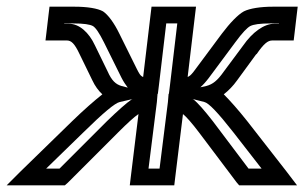

<svg xmlns="http://www.w3.org/2000/svg" viewBox="-93 -529 910 574"><path d="M335 -299C333 -300 331 -300 331 -301C327 -303 323 -309 316 -323L264 -428C248 -461 230 -485 215 -495C199 -504 168 -509 130 -509H80H55L52 -484L46 -433L43 -408H68H107C120 -408 130 -399 145 -367L183 -289C191 -272 201 -258 213 -247C189 -228 158 -201 123 -167L-31 -17L-73 25H-17H90H101L110 17L260 -133C289 -162 309 -180 321 -188L298 0L295 25H320H403H428L431 0L454 -188C464 -180 480 -162 502 -133L615 17L622 25H633H739H795L763 -17L646 -167C619 -201 595 -228 576 -247C590 -258 604 -272 616 -289L673 -367H674C696 -399 708 -408 721 -408H760H785L788 -433L794 -484L797 -509H772H723C686 -509 654 -504 636 -495C618 -485 595 -461 570 -428L492 -323C482 -309 476 -303 472 -301C471 -300 470 -300 468 -299L490 -484L493 -509H468H385H360L357 -484L335 -299ZM289 -267 270 -272C253 -277 241 -288 229 -315L191 -393C173 -432 144 -458 113 -458H99V-459H124C158 -459 176 -456 185 -451C193 -446 203 -432 218 -402L270 -297C276 -285 283 -275 289 -267ZM304 -233C303 -233 302 -232 301 -232C286 -222 260 -199 227 -167L85 -25H45L156 -133C217 -193 251 -221 265 -224L304 -233ZM483 -233 518 -224C531 -221 558 -193 605 -133L689 -25H650L543 -167C518 -199 498 -222 485 -232C484 -232 483 -233 483 -233ZM506 -268C514 -275 523 -285 532 -297L610 -402C632 -432 646 -446 655 -451C665 -456 683 -459 717 -459H741V-458H727C696 -458 661 -432 634 -393L576 -315C557 -288 543 -277 524 -272L506 -268ZM382 -273 404 -459H437L415 -273L412 -249L411 -248L409 -224L384 -25H351L376 -224L378 -248L379 -249L382 -273Z"/></svg>

Font: Gamestation Text Outline
Style: Italic
Weight: 400
Designer: Jonas Hecksher
Foundry: Jonas Hecksher, Playtypeª, e-types AS
Version: Version 1.003